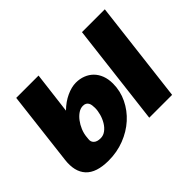

<svg xmlns="http://www.w3.org/2000/svg" viewBox="-112 -715 921 921"><g transform="rotate(-45 348.0 -255.0)"><path d="M672 -518.5 610 0H455L517 -518.5ZM222.5 -518.5 196.5 -306.5Q227 -336.5 261.2 -352.2Q295.5 -368 325 -368Q351.5 -368 374 -359.2Q396.5 -350.5 413 -334Q429.5 -317.5 438.8 -293.5Q448 -269.5 448 -239Q448 -188.5 426.2 -143.5Q404.5 -98.5 367 -64.8Q329.5 -31 279.2 -11.5Q229 8 172 8Q89.5 8 53.5 -31Q17.5 -70 26.5 -143.5L71 -518.5ZM176 -132.5Q174 -116.5 185.5 -105.8Q197 -95 220.5 -95Q239.5 -95 255 -106.8Q270.5 -118.5 281.5 -136.8Q292.5 -155 298.5 -176.5Q304.5 -198 304.5 -217.5Q304.5 -227 303.2 -235.8Q302 -244.5 298.2 -251Q294.5 -257.5 287.8 -261.5Q281 -265.5 270 -265.5Q253.5 -265.5 238 -255Q222.5 -244.5 209.8 -227.8Q197 -211 188.2 -190Q179.5 -169 177.5 -148.5Z"/></g></svg>

Font: Lato Black
Style: Italic
Weight: 900
Italic angle: -7°
Designer: Lukasz Dziedzic
Foundry: tyPoland Lukasz Dziedzic
Version: Version 2.007; 2014-02-27